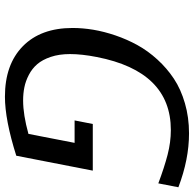

<svg xmlns="http://www.w3.org/2000/svg" viewBox="-24 -760 801 794"><g transform="rotate(90 377.0 -362.5)"><path d="M95.2 -261.7Q95.2 -303.2 102.5 -347.4Q109.9 -391.6 126 -439Q142.1 -486.3 166 -529.8Q189.9 -573.2 225.8 -612.5Q261.7 -651.9 305.2 -680.7Q348.6 -709.5 406.7 -726.3Q464.8 -743.2 531.2 -743.2Q638.2 -743.2 753.9 -699.2L737.8 -616.2Q671.4 -641.1 619.6 -654.5Q567.9 -668 517.1 -668Q274.9 -668 215.3 -361.8Q203.1 -299.8 203.1 -251Q203.1 -206.1 214.8 -171.4Q226.6 -136.7 244.9 -115.5Q263.2 -94.2 289.1 -80.8Q314.9 -67.4 340.6 -62.3Q366.2 -57.1 395 -57.1Q454.1 -57.1 533.2 -79.1L570.3 -270H477.5L492.2 -345.2H685.1L623.5 -28.8Q475.1 18.1 379.4 18.1Q246.1 18.1 170.7 -55.9Q95.2 -129.9 95.2 -261.7Z"/></g></svg>

Font: Aurulent Sans
Style: Italic
Weight: 400
Italic angle: -11°
Version: Version 2007.05.04